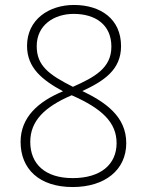

<svg xmlns="http://www.w3.org/2000/svg" viewBox="-20 -744 591 774"><path d="M273 10C403 10 489 -59 489 -167C489 -276 403 -333 312 -377C398 -417 468 -462 468 -558C468 -668 385 -724 278 -724C177 -724 89 -665 89 -559C89 -470 151 -421 234 -376C135 -335 63 -272 63 -172C63 -63 138 10 273 10ZM274 -394C177 -443 128 -479 128 -558C128 -643 198 -688 277 -688C364 -688 429 -645 429 -556C429 -469 361 -433 274 -394ZM273 -26C162 -26 102 -83 102 -172C102 -256 159 -313 269 -360C392 -306 450 -250 450 -167C450 -82 387 -26 273 -26Z"/></svg>

Font: Noto Sans Gurmukhi ExtraLight
Style: Regular
Weight: 200
Designer: Jelle Bosma - Monotype Design Team
Foundry: Monotype Imaging Inc.
Version: Version 2.004